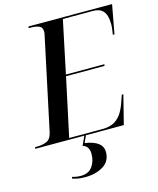

<svg xmlns="http://www.w3.org/2000/svg" viewBox="-158 -808 938 1143"><g transform="rotate(-15 311.5 -237.0)"><path d="M-21 0 -19 -10H-6Q26 -10 52.5 -21Q79 -32 88 -75L207 -634Q211 -649 211 -659Q211 -688 190.5 -696Q170 -704 140 -704H127L129 -714H644L611 -536H601Q603 -546 605.5 -565.5Q608 -585 608 -599Q608 -627 601.5 -651Q595 -675 576.5 -689.5Q558 -704 520 -704H338L270 -380H507L505 -370H268L191 -10H396Q442 -10 471 -27.5Q500 -45 517 -73Q534 -101 545 -134L560 -178H570L525 0ZM224 240Q196 240 178 236.5Q160 233 145 228L147 218Q175 226 200 226Q248 226 271.5 193.5Q295 161 295 116Q295 67 256 56L282 -1H292L272 43Q381 59 381 127Q381 183 335.5 211.5Q290 240 224 240Z"/></g></svg>

Font: Noto Serif Display Medium
Style: Italic
Weight: 500
Italic angle: -12°
Designer: Monotype Design Team
Foundry: Monotype Imaging Inc.
Version: Version 2.009